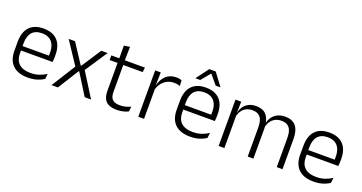

<svg xmlns="http://www.w3.org/2000/svg" viewBox="-38 -1285 3575 1898"><g transform="rotate(20 1749.0 -336.0)"><path d="M265 10.5Q159.5 10.5 105 -42.5Q50.5 -95.5 50.5 -193.5V-288.5Q50.5 -390.5 101.2 -445Q152 -499.5 249 -499.5Q314 -499.5 358 -475Q402 -450.5 424.2 -404.5Q446.5 -358.5 446.5 -294V-276.5Q446.5 -262 445.5 -247.5Q444.5 -233 443 -218.5H387Q388 -240.5 388 -260.2Q388 -280 388 -296.5Q388 -345.5 372.2 -379.8Q356.5 -414 325.8 -432Q295 -450 249 -450Q180.5 -450 145.5 -409.8Q110.5 -369.5 110.5 -293.5V-246L111 -238V-187.5Q111 -154 120.8 -127Q130.5 -100 150.8 -80.8Q171 -61.5 201.8 -51.5Q232.5 -41.5 273.5 -41.5Q321 -41.5 361.8 -54.8Q402.5 -68 438 -91.5L432 -37Q401 -15.5 358.5 -2.5Q316 10.5 265 10.5ZM82 -218.5V-265H429.5V-218.5Z M511.5 0 676 -262V-244L514.5 -487.5H581.5L716.5 -281H723L857.5 -487.5H924.5L763 -244.5V-262L927.5 0H860.5L723 -220.5H716.5L578.5 0Z M1200.5 9.5Q1147 9.5 1113.8 -6.5Q1080.5 -22.5 1065.2 -55.5Q1050 -88.5 1050 -137.5V-455.5H1110V-144.5Q1110 -93 1133.8 -68.2Q1157.5 -43.5 1214 -43.5Q1244 -43.5 1272.2 -50.5Q1300.5 -57.5 1325.5 -70.5L1320 -17.5Q1296.5 -5 1265 2.2Q1233.5 9.5 1200.5 9.5ZM966.5 -429.5V-478.5H1320L1314.5 -429.5ZM1050.5 -471.5 1050 -611.5 1111.5 -621 1108.5 -471.5Z M1481.5 -301.5 1466 -348 1481 -350Q1497 -417 1539 -455.8Q1581 -494.5 1647.5 -494.5Q1665 -494.5 1679 -491.8Q1693 -489 1703 -485L1707 -426Q1694.5 -430.5 1678.5 -433.5Q1662.5 -436.5 1643.5 -436.5Q1586.5 -436.5 1543.5 -402.2Q1500.5 -368 1481.5 -301.5ZM1424.5 0V-487.5H1483.5L1480 -341L1485 -336V0Z M1972 10.5Q1866.5 10.5 1812 -42.5Q1757.5 -95.5 1757.5 -193.5V-288.5Q1757.5 -390.5 1808.2 -445Q1859 -499.5 1956 -499.5Q2021 -499.5 2065 -475Q2109 -450.5 2131.2 -404.5Q2153.5 -358.5 2153.5 -294V-276.5Q2153.5 -262 2152.5 -247.5Q2151.5 -233 2150 -218.5H2094Q2095 -240.5 2095 -260.2Q2095 -280 2095 -296.5Q2095 -345.5 2079.2 -379.8Q2063.5 -414 2032.8 -432Q2002 -450 1956 -450Q1887.5 -450 1852.5 -409.8Q1817.5 -369.5 1817.5 -293.5V-246L1818 -238V-187.5Q1818 -154 1827.8 -127Q1837.5 -100 1857.8 -80.8Q1878 -61.5 1908.8 -51.5Q1939.5 -41.5 1980.5 -41.5Q2028 -41.5 2068.8 -54.8Q2109.5 -68 2145 -91.5L2139 -37Q2108 -15.5 2065.5 -2.5Q2023 10.5 1972 10.5ZM1789 -218.5V-265H2136.5V-218.5ZM1923 -682H1990.5L2088 -552V-550.5H2038L1958.5 -646H1955L1875.5 -550.5H1825.5V-552Z M2881 0V-307Q2881 -350.5 2870.2 -381.8Q2859.5 -413 2835 -429.8Q2810.5 -446.5 2769 -446.5Q2731 -446.5 2702.2 -430.8Q2673.5 -415 2656 -387.5Q2638.5 -360 2632 -325.5L2620.5 -371H2629Q2635.5 -404.5 2655.2 -433.2Q2675 -462 2708.5 -479.8Q2742 -497.5 2790 -497.5Q2844.5 -497.5 2878 -475.8Q2911.5 -454 2926.5 -412.8Q2941.5 -371.5 2941.5 -313.5V0ZM2269.5 0V-487.5H2330L2327 -366.5L2330 -363.5V0ZM2575.5 0V-307Q2575.5 -350 2564.8 -381.5Q2554 -413 2529.5 -429.8Q2505 -446.5 2464 -446.5Q2425 -446.5 2396.2 -430.5Q2367.5 -414.5 2350.2 -386.5Q2333 -358.5 2326.5 -322.5L2313 -367.5H2327.5Q2334 -403.5 2353 -432.8Q2372 -462 2405 -479.8Q2438 -497.5 2484.5 -497.5Q2552 -497.5 2587.2 -463Q2622.5 -428.5 2632 -360.5Q2634 -350 2634.8 -338.8Q2635.5 -327.5 2635.5 -316V0Z M3271 10.5Q3165.5 10.5 3111 -42.5Q3056.5 -95.5 3056.5 -193.5V-288.5Q3056.5 -390.5 3107.2 -445Q3158 -499.5 3255 -499.5Q3320 -499.5 3364 -475Q3408 -450.5 3430.2 -404.5Q3452.5 -358.5 3452.5 -294V-276.5Q3452.5 -262 3451.5 -247.5Q3450.5 -233 3449 -218.5H3393Q3394 -240.5 3394 -260.2Q3394 -280 3394 -296.5Q3394 -345.5 3378.2 -379.8Q3362.5 -414 3331.8 -432Q3301 -450 3255 -450Q3186.5 -450 3151.5 -409.8Q3116.5 -369.5 3116.5 -293.5V-246L3117 -238V-187.5Q3117 -154 3126.8 -127Q3136.5 -100 3156.8 -80.8Q3177 -61.5 3207.8 -51.5Q3238.5 -41.5 3279.5 -41.5Q3327 -41.5 3367.8 -54.8Q3408.5 -68 3444 -91.5L3438 -37Q3407 -15.5 3364.5 -2.5Q3322 10.5 3271 10.5ZM3088 -218.5V-265H3435.5V-218.5Z"/></g></svg>

Font: Anek Latin Light
Style: Regular
Weight: 300
Designer: Yesha Goshar
Foundry: Ek Type
Version: Version 1.003